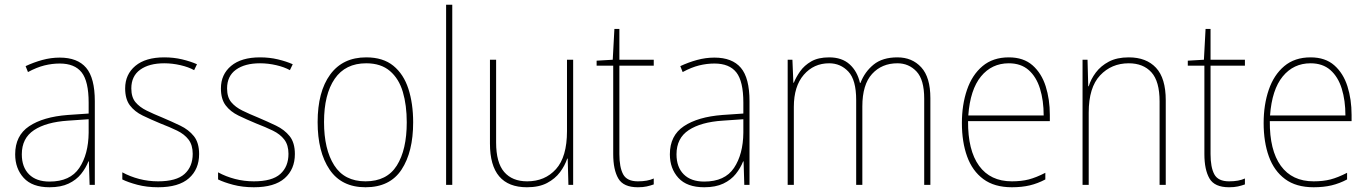

<svg xmlns="http://www.w3.org/2000/svg" viewBox="-20 -780 5777 810"><path d="M232 -537Q307 -537 343.5 -494Q380 -451 380 -353V0H358L355 -99H353Q342 -71 322 -46Q302 -21 269.5 -5.5Q237 10 189 10Q116 10 80 -29.5Q44 -69 44 -129Q44 -208 103 -247.5Q162 -287 266 -295L354 -301V-347Q354 -437 324.5 -474.5Q295 -512 232 -512Q200 -512 167.5 -504Q135 -496 98 -476L88 -501Q122 -517 158.5 -527Q195 -537 232 -537ZM267 -271Q175 -265 123.5 -231Q72 -197 72 -129Q72 -75 102.5 -44.5Q133 -14 189 -14Q276 -14 314.5 -71.5Q353 -129 354 -220V-277Z M820 -130Q820 -66 777 -28Q734 10 647 10Q599 10 559.5 -0.5Q520 -11 496 -23V-53Q529 -35 567.5 -25Q606 -15 647 -15Q724 -15 758.5 -46Q793 -77 793 -131Q793 -168 775.5 -191Q758 -214 727 -229Q696 -244 657 -259Q616 -276 582 -292.5Q548 -309 528 -335.5Q508 -362 508 -407Q508 -466 551 -502Q594 -538 673 -538Q713 -538 748.5 -529.5Q784 -521 811 -509L799 -484Q776 -497 741.5 -505Q707 -513 673 -513Q609 -513 571.5 -486Q534 -459 534 -407Q534 -370 551.5 -349Q569 -328 598.5 -313.5Q628 -299 665 -284Q705 -267 740.5 -250Q776 -233 798 -205.5Q820 -178 820 -130Z M1224 -130Q1224 -66 1181 -28Q1138 10 1051 10Q1003 10 963.5 -0.5Q924 -11 900 -23V-53Q933 -35 971.5 -25Q1010 -15 1051 -15Q1128 -15 1162.5 -46Q1197 -77 1197 -131Q1197 -168 1179.5 -191Q1162 -214 1131 -229Q1100 -244 1061 -259Q1020 -276 986 -292.5Q952 -309 932 -335.5Q912 -362 912 -407Q912 -466 955 -502Q998 -538 1077 -538Q1117 -538 1152.5 -529.5Q1188 -521 1215 -509L1203 -484Q1180 -497 1145.5 -505Q1111 -513 1077 -513Q1013 -513 975.5 -486Q938 -459 938 -407Q938 -370 955.5 -349Q973 -328 1002.5 -313.5Q1032 -299 1069 -284Q1109 -267 1144.5 -250Q1180 -233 1202 -205.5Q1224 -178 1224 -130Z M1723 -264Q1723 -139 1674 -64.5Q1625 10 1522 10Q1421 10 1370.5 -64.5Q1320 -139 1320 -265Q1320 -393 1373 -465.5Q1426 -538 1525 -538Q1596 -538 1639.5 -502.5Q1683 -467 1703 -405Q1723 -343 1723 -264ZM1347 -265Q1347 -150 1390 -82.5Q1433 -15 1522 -15Q1612 -15 1654 -81.5Q1696 -148 1696 -264Q1696 -336 1679.5 -392Q1663 -448 1625 -480.5Q1587 -513 1525 -513Q1437 -513 1392 -447.5Q1347 -382 1347 -265Z M1888 0H1862V-760H1888Z M2398 -528V0H2378L2375 -111H2373Q2363 -81 2342.5 -53.5Q2322 -26 2288 -8Q2254 10 2203 10Q2047 10 2047 -174V-528H2073V-179Q2073 -94 2107 -54.5Q2141 -15 2204 -15Q2279 -15 2325.5 -66.5Q2372 -118 2372 -227V-528Z M2671 -15Q2692 -15 2708.5 -18Q2725 -21 2738 -27V-2Q2724 3 2708.5 6.5Q2693 10 2671 10Q2610 10 2588.5 -27Q2567 -64 2567 -130V-503H2497V-524L2565 -528L2572 -658H2593V-528H2738V-503H2593V-130Q2593 -74 2609 -44.5Q2625 -15 2671 -15Z M2994 -537Q3069 -537 3105.5 -494Q3142 -451 3142 -353V0H3120L3117 -99H3115Q3104 -71 3084 -46Q3064 -21 3031.5 -5.5Q2999 10 2951 10Q2878 10 2842 -29.5Q2806 -69 2806 -129Q2806 -208 2865 -247.5Q2924 -287 3028 -295L3116 -301V-347Q3116 -437 3086.5 -474.5Q3057 -512 2994 -512Q2962 -512 2929.5 -504Q2897 -496 2860 -476L2850 -501Q2884 -517 2920.5 -527Q2957 -537 2994 -537ZM3029 -271Q2937 -265 2885.5 -231Q2834 -197 2834 -129Q2834 -75 2864.5 -44.5Q2895 -14 2951 -14Q3038 -14 3076.5 -71.5Q3115 -129 3116 -220V-277Z M3766 -538Q3828 -538 3866.5 -496Q3905 -454 3905 -366V0H3879V-364Q3879 -444 3846.5 -478.5Q3814 -513 3766 -513Q3700 -513 3659 -468Q3618 -423 3618 -331V0H3592V-358Q3592 -443 3559 -478Q3526 -513 3478 -513Q3413 -513 3371 -464.5Q3329 -416 3329 -329V0H3303V-528H3323L3327 -431H3329Q3338 -454 3355.5 -479Q3373 -504 3402.5 -521Q3432 -538 3478 -538Q3532 -538 3564.5 -508.5Q3597 -479 3608 -430H3610Q3628 -477 3665.5 -507.5Q3703 -538 3766 -538Z M4236 -538Q4298 -538 4336 -504.5Q4374 -471 4391.5 -416Q4409 -361 4409 -295V-269H4064Q4063 -146 4110.5 -80.5Q4158 -15 4249 -15Q4289 -15 4320 -23Q4351 -31 4390 -51V-23Q4358 -6 4324.5 2Q4291 10 4249 10Q4175 10 4128.5 -24.5Q4082 -59 4060 -120Q4038 -181 4038 -261Q4038 -338 4059.5 -401Q4081 -464 4125 -501Q4169 -538 4236 -538ZM4236 -513Q4164 -513 4118.5 -457.5Q4073 -402 4065 -293H4383Q4383 -356 4367.5 -406Q4352 -456 4319.5 -484.5Q4287 -513 4236 -513Z M4742 -538Q4816 -538 4857 -494Q4898 -450 4898 -357V0H4872V-352Q4872 -437 4837.5 -475Q4803 -513 4742 -513Q4669 -513 4621 -462Q4573 -411 4573 -305V0H4547V-528H4568L4571 -416H4573Q4582 -446 4603 -474Q4624 -502 4658 -520Q4692 -538 4742 -538Z M5165 -15Q5186 -15 5202.5 -18Q5219 -21 5232 -27V-2Q5218 3 5202.5 6.5Q5187 10 5165 10Q5104 10 5082.5 -27Q5061 -64 5061 -130V-503H4991V-524L5059 -528L5066 -658H5087V-528H5232V-503H5087V-130Q5087 -74 5103 -44.5Q5119 -15 5165 -15Z M5509 -538Q5571 -538 5609 -504.5Q5647 -471 5664.5 -416Q5682 -361 5682 -295V-269H5337Q5336 -146 5383.5 -80.5Q5431 -15 5522 -15Q5562 -15 5593 -23Q5624 -31 5663 -51V-23Q5631 -6 5597.5 2Q5564 10 5522 10Q5448 10 5401.5 -24.5Q5355 -59 5333 -120Q5311 -181 5311 -261Q5311 -338 5332.5 -401Q5354 -464 5398 -501Q5442 -538 5509 -538ZM5509 -513Q5437 -513 5391.5 -457.5Q5346 -402 5338 -293H5656Q5656 -356 5640.5 -406Q5625 -456 5592.5 -484.5Q5560 -513 5509 -513Z"/></svg>

Font: Noto Sans Thai SemCond Thin
Style: Regular
Weight: 100
Width: 4
Designer: Monotype Design Team
Foundry: Monotype Imaging Inc.
Version: Version 2.002; ttfautohint (v1.8.4.7-5d5b)